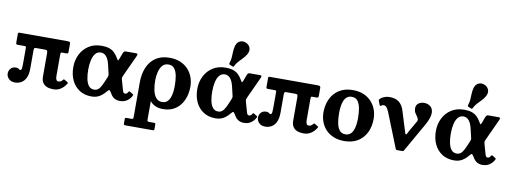

<svg xmlns="http://www.w3.org/2000/svg" viewBox="-78 -1314 5435 2042"><g transform="rotate(10 2639.5 -293.0)"><path d="M599.8 -499.5Q599.8 -509.5 593.8 -514.7Q587.8 -520 565.8 -520H49.7Q42.7 -520 39 -516Q35.2 -512 35.2 -504.5V-407Q35.2 -399.5 39.2 -394.7Q43.2 -390 50.7 -390H128.2Q135.2 -390 140.2 -387.7Q145.2 -385.5 145.2 -378V-218.5Q145.2 -174.5 142.7 -153Q140.3 -131.5 127.3 -131.5Q119.5 -131.5 114.8 -135.8Q110 -140 102.3 -144.3Q94.5 -148.5 77.7 -148.5Q42.7 -148.5 22.5 -125.9Q2.2 -103.3 2.2 -71.5Q2.2 -40.5 26.4 -15.3Q50.5 10 95.8 10Q129.3 10 160 -6.5Q190.8 -23 210.3 -61.5Q229.8 -100 229.8 -166V-360.5Q229.8 -379 234.3 -384.5Q238.8 -390 250.8 -390H349.7Q366.5 -390 371.9 -384Q377.2 -378 377.2 -356V-104Q377.2 -63.8 393.5 -38.5Q409.7 -13.2 439 -1.6Q468.3 10 506.8 10Q543.3 10 570.1 -2.6Q597 -15.3 616.4 -35.4Q635.8 -55.5 648.3 -77.5Q650.8 -82 649.5 -84.9Q648.3 -87.8 642.8 -91L609.8 -111Q605.8 -113.5 602.4 -113.5Q599 -113.5 595.8 -109Q587.8 -98.5 576.9 -90Q566 -81.5 548.3 -81.5Q531.3 -81.5 524.3 -95.5Q517.3 -109.5 517.3 -135.5V-362Q517.3 -379.5 519.3 -384.7Q521.3 -390 533.3 -390H573.3Q589.3 -390 594.5 -393Q599.8 -396 599.8 -413.5Z M922 15Q952.5 15 978.4 6.5Q1004.3 -2 1027.6 -19.9Q1051 -37.7 1074 -65.5Q1089.8 -84 1095.3 -85.2Q1100.8 -86.5 1111.5 -70.5L1120.5 -58.2Q1138.3 -23.5 1164.9 -6.7Q1191.5 10 1227 10Q1259.3 10 1283.5 -0.9Q1307.8 -11.8 1324.9 -29.4Q1342 -47 1352 -66.5Q1356.8 -75.5 1356.4 -78.9Q1356 -82.3 1350.3 -85.8L1318 -105.8Q1313 -109.3 1308.6 -108.1Q1304.3 -107 1298.3 -97Q1291.3 -85.5 1284 -81.3Q1276.8 -77 1268.3 -77Q1255.8 -77 1250 -85.8Q1244.3 -94.5 1239.5 -113.5L1213.5 -204.5Q1208.8 -221.2 1207.5 -229.6Q1206.3 -238 1209.6 -247.4Q1213 -256.7 1221.8 -275.7L1315.5 -479Q1325.5 -500 1326.5 -510Q1327.5 -520 1309 -520H1199.5Q1188 -520 1181.6 -515.1Q1175.3 -510.2 1168.5 -494L1146.8 -435.5Q1140.5 -420 1137.1 -414.9Q1133.8 -409.8 1129.5 -414.9Q1125.3 -420 1116 -435.8Q1096.8 -470 1072.6 -492Q1048.5 -514 1015.5 -524.5Q982.5 -535 936.5 -535Q856 -535 797.9 -497.5Q739.7 -460 708.6 -397.5Q677.5 -335 677.5 -260Q677.5 -180 706.7 -118Q736 -56 790.6 -20.5Q845.3 15 922 15ZM936.5 -61.5Q899.5 -61.5 878.1 -88.4Q856.8 -115.3 847.6 -160.4Q838.5 -205.5 838.5 -260Q838.5 -317 848.9 -363Q859.3 -409 881.9 -436Q904.5 -463 941.5 -463Q976 -463 1000.1 -434.1Q1024.2 -405.2 1037.5 -348L1054.7 -274.3Q1059.2 -255.5 1060.9 -247.1Q1062.5 -238.7 1061.2 -233.4Q1060 -228 1056.5 -218.7L1052.5 -209Q1031.7 -157 1015.2 -124.5Q998.8 -92 980.8 -76.8Q962.8 -61.5 936.5 -61.5Z M1552.3 150.5V-259L1402.2 -222.5V150.2Q1402.2 165.7 1398.9 170.4Q1395.5 175 1380.2 175H1328.2Q1317.5 175 1314.9 178.6Q1312.2 182.2 1312.2 193V235Q1312.2 246.8 1315.5 250.9Q1318.7 255 1331.2 255H1622.3Q1635.3 255 1638.8 252.4Q1642.3 249.8 1642.3 236.8V192.5Q1642.3 181.2 1638.9 178.1Q1635.5 175 1624.8 175H1576.3Q1560.3 175 1556.3 170.6Q1552.3 166.2 1552.3 150.5ZM1560 -270Q1560 -317 1570.4 -361.2Q1580.8 -405.5 1605 -434Q1629.3 -462.5 1671.3 -462.5Q1713.3 -462.5 1735.7 -433.1Q1758.2 -403.7 1766.7 -355.4Q1775.2 -307 1775.2 -250Q1775.2 -214.8 1770.7 -180.5Q1766.2 -146.3 1754.9 -118.5Q1743.5 -90.8 1723.1 -74.1Q1702.8 -57.5 1671.3 -57.5Q1629.3 -57.5 1605 -86.9Q1580.8 -116.3 1570.4 -164.6Q1560 -213 1560 -270ZM1402.2 -222.5Q1402.2 -204.5 1410 -196.1Q1417.7 -187.8 1430.1 -184.3Q1442.5 -180.8 1456.9 -178.3Q1471.3 -175.8 1485 -169.9Q1498.8 -164 1508.5 -150.5Q1514.8 -116 1528.1 -85.8Q1541.5 -55.5 1563.8 -33Q1586 -10.5 1618.1 2.3Q1650.3 15 1693.8 15Q1773 15 1828 -23Q1883 -61 1911.6 -125.5Q1940.3 -190 1940.3 -270Q1940.3 -322.5 1923 -370.3Q1905.8 -418 1871.8 -455Q1837.8 -492 1787.5 -513.5Q1737.3 -535 1671.3 -535Q1580.8 -535 1521.1 -494.4Q1461.5 -453.8 1431.9 -383.1Q1402.2 -312.5 1402.2 -222.5Z M2261 15Q2291.5 15 2317.4 6.5Q2343.3 -2 2366.6 -19.9Q2390 -37.7 2413 -65.5Q2428.8 -84 2434.3 -85.2Q2439.8 -86.5 2450.5 -70.5L2459.5 -58.2Q2477.3 -23.5 2503.9 -6.7Q2530.5 10 2566 10Q2598.3 10 2622.5 -0.9Q2646.8 -11.8 2663.9 -29.4Q2681 -47 2691 -66.5Q2695.8 -75.5 2695.4 -78.9Q2695 -82.3 2689.3 -85.8L2657 -105.8Q2652 -109.3 2647.6 -108.1Q2643.3 -107 2637.3 -97Q2630.3 -85.5 2623 -81.3Q2615.8 -77 2607.3 -77Q2594.8 -77 2589 -85.8Q2583.3 -94.5 2578.5 -113.5L2552.5 -204.5Q2547.8 -221.2 2546.5 -229.6Q2545.3 -238 2548.6 -247.4Q2552 -256.7 2560.8 -275.7L2654.5 -479Q2664.5 -500 2665.5 -510Q2666.5 -520 2648 -520H2538.5Q2527 -520 2520.6 -515.1Q2514.3 -510.2 2507.5 -494L2485.8 -435.5Q2479.5 -420 2476.1 -414.9Q2472.8 -409.8 2468.5 -414.9Q2464.3 -420 2455 -435.8Q2435.8 -470 2411.6 -492Q2387.5 -514 2354.5 -524.5Q2321.5 -535 2275.5 -535Q2195 -535 2136.9 -497.5Q2078.7 -460 2047.6 -397.5Q2016.5 -335 2016.5 -260Q2016.5 -180 2045.7 -118Q2075 -56 2129.6 -20.5Q2184.3 15 2261 15ZM2275.5 -61.5Q2238.5 -61.5 2217.1 -88.4Q2195.8 -115.3 2186.6 -160.4Q2177.5 -205.5 2177.5 -260Q2177.5 -317 2187.9 -363Q2198.3 -409 2220.9 -436Q2243.5 -463 2280.5 -463Q2315 -463 2339.1 -434.1Q2363.2 -405.2 2376.5 -348L2393.7 -274.3Q2398.2 -255.5 2399.9 -247.1Q2401.5 -238.7 2400.2 -233.4Q2399 -228 2395.5 -218.7L2391.5 -209Q2370.7 -157 2354.2 -124.5Q2337.8 -92 2319.8 -76.8Q2301.8 -61.5 2275.5 -61.5ZM2476 -713.5Q2478.8 -718 2480.5 -721.9Q2482.3 -725.7 2483.8 -729.7Q2497.8 -761.7 2485.5 -790.7Q2473.3 -819.8 2441.3 -833.5Q2409.3 -847.5 2380 -836.4Q2350.7 -825.3 2337 -793Q2335.2 -789 2333.7 -785.3Q2332.2 -781.5 2331 -776.3Q2323.2 -744.3 2322.2 -714.1Q2321.3 -684 2319.4 -654Q2317.5 -624 2306.8 -592.5Q2304.5 -585.7 2304.9 -581.2Q2305.3 -576.7 2313 -573.5L2342.3 -560.5Q2350 -557.2 2352.9 -558.1Q2355.8 -559 2359.5 -566.2Q2374.5 -597 2395 -619.4Q2415.5 -641.7 2436.9 -663.4Q2458.3 -685 2476 -713.5Z M3302.3 -499.5Q3302.3 -509.5 3296.3 -514.7Q3290.3 -520 3268.3 -520H2752.2Q2745.2 -520 2741.5 -516Q2737.7 -512 2737.7 -504.5V-407Q2737.7 -399.5 2741.7 -394.7Q2745.7 -390 2753.2 -390H2830.7Q2837.7 -390 2842.7 -387.7Q2847.7 -385.5 2847.7 -378V-218.5Q2847.7 -174.5 2845.2 -153Q2842.8 -131.5 2829.8 -131.5Q2822 -131.5 2817.3 -135.8Q2812.5 -140 2804.8 -144.3Q2797 -148.5 2780.2 -148.5Q2745.2 -148.5 2725 -125.9Q2704.7 -103.3 2704.7 -71.5Q2704.7 -40.5 2728.9 -15.3Q2753 10 2798.3 10Q2831.8 10 2862.5 -6.5Q2893.3 -23 2912.8 -61.5Q2932.3 -100 2932.3 -166V-360.5Q2932.3 -379 2936.8 -384.5Q2941.3 -390 2953.3 -390H3052.2Q3069 -390 3074.4 -384Q3079.7 -378 3079.7 -356V-104Q3079.7 -63.8 3096 -38.5Q3112.2 -13.2 3141.5 -1.6Q3170.8 10 3209.3 10Q3245.8 10 3272.6 -2.6Q3299.5 -15.3 3318.9 -35.4Q3338.3 -55.5 3350.8 -77.5Q3353.3 -82 3352 -84.9Q3350.8 -87.8 3345.3 -91L3312.3 -111Q3308.3 -113.5 3304.9 -113.5Q3301.5 -113.5 3298.3 -109Q3290.3 -98.5 3279.4 -90Q3268.5 -81.5 3250.8 -81.5Q3233.8 -81.5 3226.8 -95.5Q3219.8 -109.5 3219.8 -135.5V-362Q3219.8 -379.5 3221.8 -384.7Q3223.8 -390 3235.8 -390H3275.8Q3291.8 -390 3297 -393Q3302.3 -396 3302.3 -413.5Z M3546.3 -270Q3546.3 -305.2 3550.8 -339.5Q3555.3 -373.7 3566.6 -401.5Q3578 -429.2 3598.4 -445.9Q3618.8 -462.5 3650.3 -462.5Q3692.3 -462.5 3714.7 -433.1Q3737.2 -403.7 3745.7 -355.4Q3754.2 -307 3754.2 -250Q3754.2 -214.8 3749.7 -180.5Q3745.2 -146.3 3733.9 -118.5Q3722.5 -90.8 3702.1 -74.1Q3681.8 -57.5 3650.3 -57.5Q3608.3 -57.5 3585.8 -86.9Q3563.3 -116.3 3554.8 -164.6Q3546.3 -213 3546.3 -270ZM3381.2 -247.5Q3381.2 -195 3398.5 -147.6Q3415.7 -100.2 3449.7 -63.7Q3483.7 -27.2 3534 -6.1Q3584.3 15 3650.3 15Q3738.3 15 3798.1 -23Q3858 -61 3888.6 -125.5Q3919.3 -190 3919.3 -270Q3919.3 -322.5 3902 -370.3Q3884.8 -418 3850.8 -455Q3816.8 -492 3766.5 -513.5Q3716.3 -535 3650.3 -535Q3584.3 -535 3534 -512.9Q3483.7 -490.8 3449.7 -451.3Q3415.7 -411.7 3398.5 -359.6Q3381.2 -307.5 3381.2 -247.5Z M4297 -0.3 4475.3 -314Q4494.5 -348.7 4505.6 -381.4Q4516.8 -414 4516.8 -439Q4516.8 -484.5 4489 -508.5Q4461.3 -532.5 4418.8 -532.5Q4383.5 -532.5 4358.4 -513.7Q4333.3 -495 4333.3 -459Q4333.3 -432 4344 -413.1Q4354.8 -394.2 4366.4 -379.4Q4378 -364.5 4382 -349.4Q4386 -334.2 4372.5 -314.5L4310.8 -207.3Q4303.5 -194.8 4298 -181.8Q4292.5 -168.8 4286.3 -168.8Q4280 -168.8 4276 -181.8Q4272 -194.8 4267.5 -209.3L4204.3 -413.5Q4186 -471.8 4148 -500.9Q4110 -530 4046.3 -530Q4016 -530 3987.4 -518.2Q3958.8 -506.5 3941.5 -486.5Q3938 -482.5 3938.3 -478.2Q3938.5 -474 3940.3 -469.5L3956.3 -427Q3957.8 -423.5 3961.5 -421Q3965.3 -418.5 3969.8 -421.5Q3973.8 -424 3981.3 -428.7Q3988.8 -433.5 3999.8 -433.5Q4018.8 -433.5 4031.9 -417Q4045 -400.5 4058.3 -369L4205.8 1.5Q4208.5 8 4213.3 10.3Q4218 12.5 4227.8 12.5H4272Q4283.8 12.5 4288.3 9.9Q4292.8 7.3 4297 -0.3Z M4837.5 15Q4868 15 4893.9 6.5Q4919.8 -2 4943.1 -19.9Q4966.5 -37.7 4989.5 -65.5Q5005.3 -84 5010.8 -85.2Q5016.3 -86.5 5027 -70.5L5036 -58.2Q5053.8 -23.5 5080.4 -6.7Q5107 10 5142.5 10Q5174.8 10 5199 -0.9Q5223.3 -11.8 5240.4 -29.4Q5257.5 -47 5267.5 -66.5Q5272.3 -75.5 5271.9 -78.9Q5271.5 -82.3 5265.8 -85.8L5233.5 -105.8Q5228.5 -109.3 5224.1 -108.1Q5219.8 -107 5213.8 -97Q5206.8 -85.5 5199.5 -81.3Q5192.3 -77 5183.8 -77Q5171.3 -77 5165.5 -85.8Q5159.8 -94.5 5155 -113.5L5129 -204.5Q5124.3 -221.2 5123 -229.6Q5121.8 -238 5125.1 -247.4Q5128.5 -256.7 5137.3 -275.7L5231 -479Q5241 -500 5242 -510Q5243 -520 5224.5 -520H5115Q5103.5 -520 5097.1 -515.1Q5090.8 -510.2 5084 -494L5062.3 -435.5Q5056 -420 5052.6 -414.9Q5049.3 -409.8 5045 -414.9Q5040.8 -420 5031.5 -435.8Q5012.3 -470 4988.1 -492Q4964 -514 4931 -524.5Q4898 -535 4852 -535Q4771.5 -535 4713.4 -497.5Q4655.2 -460 4624.1 -397.5Q4593 -335 4593 -260Q4593 -180 4622.2 -118Q4651.5 -56 4706.1 -20.5Q4760.8 15 4837.5 15ZM4852 -61.5Q4815 -61.5 4793.6 -88.4Q4772.3 -115.3 4763.1 -160.4Q4754 -205.5 4754 -260Q4754 -317 4764.4 -363Q4774.8 -409 4797.4 -436Q4820 -463 4857 -463Q4891.5 -463 4915.6 -434.1Q4939.7 -405.2 4953 -348L4970.2 -274.3Q4974.7 -255.5 4976.4 -247.1Q4978 -238.7 4976.7 -233.4Q4975.5 -228 4972 -218.7L4968 -209Q4947.2 -157 4930.7 -124.5Q4914.3 -92 4896.3 -76.8Q4878.3 -61.5 4852 -61.5ZM5052.5 -713.5Q5055.3 -718 5057 -721.9Q5058.8 -725.7 5060.3 -729.7Q5074.3 -761.7 5062 -790.7Q5049.8 -819.8 5017.8 -833.5Q4985.8 -847.5 4956.5 -836.4Q4927.2 -825.3 4913.5 -793Q4911.7 -789 4910.2 -785.3Q4908.7 -781.5 4907.5 -776.3Q4899.7 -744.3 4898.7 -714.1Q4897.8 -684 4895.9 -654Q4894 -624 4883.3 -592.5Q4881 -585.7 4881.4 -581.2Q4881.8 -576.7 4889.5 -573.5L4918.8 -560.5Q4926.5 -557.2 4929.4 -558.1Q4932.3 -559 4936 -566.2Q4951 -597 4971.5 -619.4Q4992 -641.7 5013.4 -663.4Q5034.8 -685 5052.5 -713.5Z"/></g></svg>

Font: Besley
Style: Regular
Weight: 400
Designer: Owen Earl
Foundry: indestructible type*
Version: Version 4.000